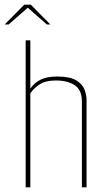

<svg xmlns="http://www.w3.org/2000/svg" viewBox="-40 -803 455 823"><path d="M70 -630H90V-423Q107 -448 134 -461.5Q161 -475 205 -475Q259 -475 286 -459Q313 -443 322 -419.5Q331 -396 331 -374V0H311V-368Q311 -417 280.5 -437.5Q250 -458 200 -458Q156 -458 131 -442Q106 -426 90 -403V0H70ZM-20 -698 64 -783H92L176 -698H161L79 -770L-3 -698Z"/></svg>

Font: Smooch Sans Thin Thin
Style: Regular
Weight: 250
Version: Version 1.010